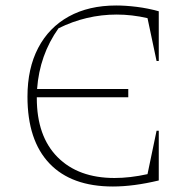

<svg xmlns="http://www.w3.org/2000/svg" viewBox="-20 -673 706 699"><path d="M391 6Q240 6 160 -78Q80 -162 80 -321Q80 -424 119 -498.5Q158 -573 230.5 -613Q303 -653 403 -653Q438 -653 478 -648Q518 -643 558 -632V-451H550L517 -607Q460 -620 405 -620Q294 -620 193 -570Q124 -473 115 -349H447V-319H114V-316Q114 -177 189.5 -101Q265 -25 397 -25Q425 -25 455 -28.5Q485 -32 517 -39L550 -197H558V-16Q466 6 391 6Z"/></svg>

Font: Piazzolla Thin
Style: Regular
Weight: 100
Designer: Juan Pablo del Peral
Foundry: Huerta Tipografica
Version: Version 1.330